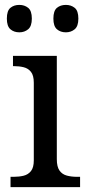

<svg xmlns="http://www.w3.org/2000/svg" viewBox="-20 -764 360 784"><path d="M23 0V-42H36Q58 -42 76.5 -46.5Q95 -51 106.5 -65.5Q118 -80 118 -109V-426Q118 -456 106.5 -470.5Q95 -485 76.5 -489.5Q58 -494 36 -494H33V-536H212V-114Q212 -83 223 -67.5Q234 -52 253 -47Q272 -42 294 -42H307V0ZM249 -632Q227 -632 212.5 -644.5Q198 -657 198 -688Q198 -720 212.5 -732Q227 -744 249 -744Q270 -744 285 -732Q300 -720 300 -688Q300 -657 285 -644.5Q270 -632 249 -632ZM59 -632Q37 -632 22.5 -644.5Q8 -657 8 -688Q8 -720 22.5 -732Q37 -744 59 -744Q80 -744 95 -732Q110 -720 110 -688Q110 -657 95 -644.5Q80 -632 59 -632Z"/></svg>

Font: Noto Serif Gurmukhi
Style: Regular
Weight: 400
Designer: Vaibhav Singh and the Monotype Design Team
Foundry: Monotype Imaging Inc.
Version: Version 2.003